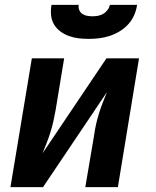

<svg xmlns="http://www.w3.org/2000/svg" viewBox="-20 -770 640 790"><path d="M23 0 111 -530H244L209 -318Q205 -295 200 -272.5Q195 -250 188 -227.5Q181 -205 172.5 -183Q164 -161 155 -139L418 -530H552L465 0H331L367 -212Q370 -235 375 -257.5Q380 -280 387 -302.5Q394 -325 402.5 -347Q411 -369 420 -391L157 0ZM345 -610Q324 -610 303 -612.5Q282 -615 263 -622Q244 -629 228 -641Q212 -653 202 -670Q192 -687 190 -708Q188 -729 192 -750H304Q302 -739 306 -729Q310 -719 318.5 -713Q327 -707 338 -705Q349 -703 360 -703Q372 -703 383 -705Q394 -707 404.5 -713Q415 -719 422.5 -729Q430 -739 432 -750H544Q541 -728 532 -707.5Q523 -687 507.5 -670Q492 -653 472 -641Q452 -629 430.5 -622Q409 -615 387.5 -612.5Q366 -610 345 -610Z"/></svg>

Font: Iosevka Curly XBdExObl
Style: Regular
Weight: 800
Width: 7
Italic angle: -9°
Monospace: yes
Designer: Belleve Invis
Foundry: Belleve Invis
Version: Version 11.1.0; ttfautohint (v1.8.3)